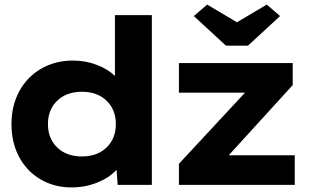

<svg xmlns="http://www.w3.org/2000/svg" viewBox="-20 -806 1345 837"><path d="M30 -265Q30 -345 64 -408Q98 -471 159.5 -506.5Q221 -542 298 -542Q353 -542 401.5 -523.5Q450 -505 481 -475V-740H642V0H493L488 -66Q458 -32 405 -10.5Q352 11 292 11Q216 11 156 -24.5Q96 -60 63 -122.5Q30 -185 30 -265ZM485 -265Q485 -328 444.5 -367Q404 -406 337 -406Q270 -406 229.5 -367Q189 -328 189 -265Q189 -202 229.5 -163Q270 -124 337 -124Q404 -124 444.5 -163Q485 -202 485 -265ZM760 -92 1048 -402H760V-531H1256V-435L977 -129H1265V0H760ZM825 -736 883 -786 1013 -709 1143 -786 1201 -736 1061 -607H965Z"/></svg>

Font: Lexend Exa HM Xlight
Style: Bold
Weight: 700
Designer: Bonnie Shaver-Troup, Thomas Jockin, Octavio Pardo
Foundry: Lexend
Version: Version 1.091